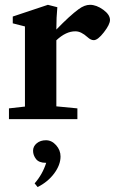

<svg xmlns="http://www.w3.org/2000/svg" viewBox="-20 -487 475 785"><path d="M16.6 0V-43.9L82 -51.3V-378.9L32.2 -391.6V-419.4L175.8 -467.3L214.4 -457.5Q210.4 -415.5 210.4 -369.1V-366.2Q266.1 -423.8 301.8 -449.7Q325.7 -467.3 348.1 -467.3Q374 -467.3 401.9 -447.3Q429.7 -427.2 429.7 -405.3Q429.7 -387.2 404.8 -355Q379.9 -322.8 363.3 -322.8Q351.1 -322.8 337.9 -335Q311 -359.4 288.1 -358.9Q250 -359.4 210.4 -322.3V-52.2L296.4 -43.9V0ZM133.8 277.8 121.6 262.7Q153.8 226.1 168.9 178.7H167.5Q139.2 178.7 127.2 163.1Q115.2 147.5 115.2 129.4Q115.2 111.3 130.1 98.9Q145 86.4 168 86.4Q191.4 86.4 209.5 106.7Q227.5 127 227.5 152.8Q227.5 187 201.7 221.9Q175.8 256.8 133.8 277.8Z"/></svg>

Font: Elstob 6pt
Style: Bold
Weight: 700
Designer: Peter S. Baker
Version: Version 1.015